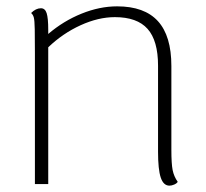

<svg xmlns="http://www.w3.org/2000/svg" viewBox="-20 -580 650 605"><path d="M540 -7Q537 -2 529 1.5Q521 5 514 5Q495 5 486.5 -20.5Q478 -46 478 -102V-373Q478 -452 445 -489Q412 -526 342 -526Q290 -526 234 -500.5Q178 -475 132 -431V0H90V-413Q90 -459 89.5 -487.5Q89 -516 86.5 -525Q84 -534 78 -539Q93 -554 109 -554Q122 -554 127 -538.5Q132 -523 132 -486V-473Q180 -514 237 -537Q294 -560 349 -560Q435 -560 477.5 -513.5Q520 -467 520 -372V-108Q520 -64 524 -44Q528 -24 540 -7Z"/></svg>

Font: Krub ExtraLight
Style: Regular
Weight: 275
Designer: Ekaluck Peanpanawate
Foundry: Cadson Demak Co.,Ltd.
Version: Version 1.000; ttfautohint (v1.6)